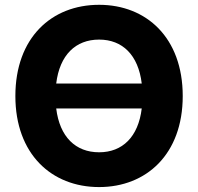

<svg xmlns="http://www.w3.org/2000/svg" viewBox="-20 -757 812 787"><path d="M386.2 9.8C580.1 9.8 729 -125 729 -363.3C729 -602.5 580.1 -737.3 386.2 -737.3C191.4 -737.3 43 -602.5 43 -363.3C43 -125.5 191.4 9.8 386.2 9.8ZM386.2 -132.8C290 -132.8 224.6 -195.8 210.4 -312.5H561C546.9 -195.8 481.9 -132.8 386.2 -132.8ZM210.4 -414.6C224.6 -531.7 290 -594.7 386.2 -594.7C481.9 -594.7 546.9 -531.7 561 -414.6Z"/></svg>

Font: Raveo
Style: Bold
Weight: 700
Designer: Jakub Foglar, Rasmus Andersson (Inter)
Foundry: Jakubfoglar.com
Version: Version 1.100;Glyphs 3.2.3 (3260)